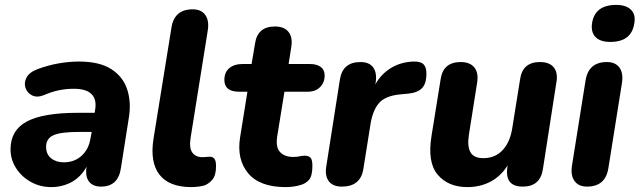

<svg xmlns="http://www.w3.org/2000/svg" viewBox="-20 -752 2608 783"><path d="M189 11Q143 11 105 -10.5Q67 -32 45 -67Q23 -102 23 -143Q23 -221 89.5 -256.5Q156 -292 298 -292H366L368 -305Q375 -346 353.5 -368Q332 -390 281 -390Q250 -390 220.5 -384Q191 -378 159 -364Q131 -353 111 -363Q91 -373 84 -393.5Q77 -414 88 -435.5Q99 -457 133 -470Q176 -486 219 -493.5Q262 -501 302 -501Q386 -501 434 -470Q482 -439 499 -386.5Q516 -334 505 -269L473 -66Q462 9 392 9Q359 9 343 -11.5Q327 -32 333 -72Q309 -29 271 -9Q233 11 189 11ZM240 -90Q283 -90 312.5 -116.5Q342 -143 349 -188L354 -214H301Q228 -214 198 -200.5Q168 -187 168 -153Q168 -123 188.5 -106.5Q209 -90 240 -90Z M760 11Q670 11 630.5 -39.5Q591 -90 606 -186L679 -638Q690 -714 766 -714Q801 -714 817.5 -690.5Q834 -667 827 -626L757 -188Q751 -148 764.5 -129.5Q778 -111 806 -111Q816 -111 822.5 -112Q829 -113 835 -113Q847 -113 854 -105Q861 -97 861 -74Q861 -38 847 -20.5Q833 -3 814 4Q805 7 789.5 9Q774 11 760 11Z M1145 11Q1039 11 992 -45.5Q945 -102 959 -191L989 -378H955Q895 -378 895 -426Q895 -457 915 -474Q935 -491 970 -491H1006L1020 -574Q1030 -644 1101 -644Q1139 -644 1156.5 -622Q1174 -600 1168 -561L1157 -491H1243Q1272 -491 1288 -479Q1304 -467 1304 -444Q1304 -416 1285.5 -397Q1267 -378 1235 -378H1140L1111 -199Q1103 -152 1122 -132Q1141 -112 1175 -112Q1192 -112 1202 -114.5Q1212 -117 1223 -117Q1239 -117 1246.5 -108.5Q1254 -100 1254 -76Q1254 -35 1240.5 -19Q1227 -3 1204 3Q1191 7 1175 9Q1159 11 1145 11Z M1374 9Q1337 9 1320.5 -13.5Q1304 -36 1311 -76L1366 -427Q1377 -499 1450 -499Q1486 -499 1502 -477Q1518 -455 1512 -415L1510 -407Q1534 -450 1574 -474.5Q1614 -499 1665 -501Q1695 -502 1707 -490Q1719 -478 1719 -452Q1719 -411 1701 -392.5Q1683 -374 1644 -370L1611 -367Q1551 -361 1525.5 -331.5Q1500 -302 1491 -246L1462 -64Q1451 9 1374 9Z M1886 11Q1808 11 1765 -39.5Q1722 -90 1740 -199L1777 -429Q1787 -499 1859 -499Q1896 -499 1914 -477.5Q1932 -456 1926 -416L1892 -201Q1885 -154 1899 -130.5Q1913 -107 1951 -107Q1999 -107 2029.5 -139.5Q2060 -172 2069 -229L2101 -429Q2111 -499 2182 -499Q2221 -499 2238.5 -477Q2256 -455 2249 -416L2194 -62Q2183 9 2112 9Q2038 9 2049 -69L2050 -77Q2022 -33 1980 -11Q1938 11 1886 11Z M2469 -581Q2429 -581 2409.5 -600Q2390 -619 2394 -654Q2404 -732 2493 -732Q2533 -732 2553 -712.5Q2573 -693 2567 -658Q2556 -581 2469 -581ZM2374 9Q2339 9 2322.5 -14.5Q2306 -38 2313 -79L2368 -424Q2380 -499 2455 -499Q2490 -499 2506.5 -476Q2523 -453 2516 -411L2461 -66Q2449 9 2374 9Z"/></svg>

Font: Nunito ExtraBold
Style: Italic
Weight: 800
Italic angle: -9°
Designer: Vernon Adams
Foundry: Vernon Adams
Version: Version 3.601; ttfautohint (v1.8.2.53-6de2)